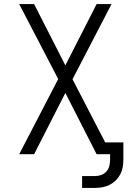

<svg xmlns="http://www.w3.org/2000/svg" viewBox="-20 -755 640 940"><path d="M382 165V107H445Q461 107 476 101.5Q491 96 501.5 84Q512 72 515.5 56.5Q519 41 519 25V0H453L300 -300L147 0H74L265 -368L74 -735H147L300 -435L453 -735H526L335 -367L495 -58H584V25Q584 44 581 62.5Q578 81 569.5 97.5Q561 114 547.5 127.5Q534 141 517.5 149.5Q501 158 482.5 161.5Q464 165 445 165Z"/></svg>

Font: Iosevka Custom Light Extended
Style: Regular
Weight: 300
Width: 7
Monospace: yes
Designer: Belleve Invis
Foundry: Belleve Invis
Version: Version 11.2.4; ttfautohint (v1.8.4)